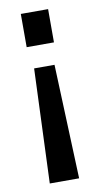

<svg xmlns="http://www.w3.org/2000/svg" viewBox="-76 -525 361 699"><g transform="rotate(-10 104.5 -175.0)"><path d="M50 138.3H158.5L142 -284.2H66.6ZM53.3 -487.9V-365H154.2V-487.9Z"/></g></svg>

Font: Teko Variable Light
Style: Regular
Weight: 300
Designer: Manushi Parikh, Jonny Pinhorn
Foundry: Indian Type Foundry
Version: Version 3.000